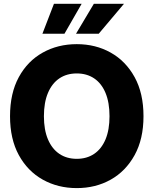

<svg xmlns="http://www.w3.org/2000/svg" viewBox="-20 -968 798 999"><path d="M379.4 10.7Q281.2 10.7 202.4 -33.4Q123.5 -77.6 77.9 -161.1Q32.2 -244.6 32.2 -363.3Q32.2 -482.9 77.9 -566.7Q123.5 -650.4 202.4 -694.3Q281.2 -738.3 379.4 -738.3Q477.5 -738.3 555.9 -694.3Q634.3 -650.4 680.4 -566.7Q726.6 -482.9 726.6 -363.3Q726.6 -244.6 680.4 -160.9Q634.3 -77.1 555.9 -33.2Q477.5 10.7 379.4 10.7ZM379.4 -141.6Q431.6 -141.6 470 -167.5Q508.3 -193.4 529.1 -242.9Q549.8 -292.5 549.8 -363.3Q549.8 -434.6 529.1 -484.4Q508.3 -534.2 470 -560.1Q431.6 -585.9 379.4 -585.9Q327.1 -585.9 288.8 -560.1Q250.5 -534.2 229.5 -484.4Q208.5 -434.6 208.5 -363.3Q208.5 -292.5 229.5 -242.9Q250.5 -193.4 288.8 -167.5Q327.1 -141.6 379.4 -141.6ZM315.4 -792.5H200.7L260.7 -948.2H404.8ZM493.7 -792.5H375.5L468.3 -948.2H625Z"/></svg>

Font: Inter 24pt ExtraBold
Style: Regular
Weight: 800
Designer: Rasmus Andersson
Foundry: rsms
Version: Version 4.001;git-66647c0bb